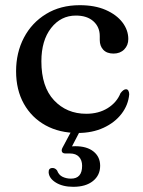

<svg xmlns="http://www.w3.org/2000/svg" viewBox="-20 -501 550 740"><path d="M474.5 -350.5Q474.5 -326.5 458.8 -310.5Q443 -294.5 417.5 -294.5Q392 -294.5 378.2 -309Q364.5 -323.5 364.5 -347V-362Q364.5 -397 340 -419Q315.5 -441 272.5 -441Q214.5 -441 177 -393Q139.5 -345 139.5 -264.5Q139.5 -166.5 188.2 -114.5Q237 -62.5 312.5 -62.5Q360 -62.5 395 -84.2Q430 -106 444.5 -142Q456 -157 465.5 -157Q472 -157 475 -151Q478 -145 478 -137.5Q474.5 -96.5 448.5 -62.5Q422.5 -28.5 379 -8.5Q335.5 11.5 280 11.5Q209 11.5 155.5 -18Q102 -47.5 72 -101Q42 -154.5 42 -226.5Q42 -298 72.2 -355.8Q102.5 -413.5 157.8 -447.2Q213 -481 287.5 -481Q345.5 -481 387.2 -462.8Q429 -444.5 451.8 -414.8Q474.5 -385 474.5 -350.5ZM260.5 -6H293.5L257.5 63Q263 62.5 270 62.5Q315 62.5 340.5 83Q366 103.5 366 138Q366 174.5 338.2 196.8Q310.5 219 262.5 219Q222 219 195.8 203Q169.5 187 167.5 164Q166.5 147 181.5 146.5Q192.5 146 200 156Q206.5 173.5 221.2 180.5Q236 187.5 253.5 187.5Q296.5 187.5 296.5 138Q296.5 116.5 284.5 103.5Q272.5 90.5 249.5 90.5H232.5Q222 90.5 219 84.2Q216 78 220.5 69Z"/></svg>

Font: Fraunces 9pt S000
Style: Regular
Weight: 400
Version: Version 1.000; ttfautohint (v1.8.3)